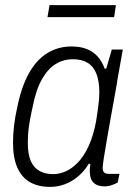

<svg xmlns="http://www.w3.org/2000/svg" viewBox="-20 -720 524 752"><path d="M176 12Q130 12 97.5 -6.5Q65 -25 48 -63.5Q31 -102 31 -161Q31 -193 35 -227.5Q39 -262 47 -297Q63 -378 92.5 -431.5Q122 -485 164.5 -511.5Q207 -538 260 -538Q295 -538 320 -528Q345 -518 362.5 -498.5Q380 -479 390 -451H396L418 -526H461L440 -408Q436 -381 428.5 -340.5Q421 -300 413 -255Q405 -210 398 -169.5Q391 -129 386.5 -100Q382 -71 382 -62Q382 -51 387.5 -45Q393 -39 406 -39H448L441 -5Q432 0 418 5Q404 10 388 10Q363 10 348 -3Q333 -16 332 -43Q331 -50 332 -58.5Q333 -67 334 -77L328 -79Q302 -36 262 -12Q222 12 176 12ZM189 -38Q212 -38 236.5 -48.5Q261 -59 284.5 -83Q308 -107 326.5 -146.5Q345 -186 356 -243Q360 -268 363 -289Q366 -310 367.5 -327Q369 -344 369 -359Q369 -401 358 -430Q347 -459 324 -473.5Q301 -488 265 -488Q229 -488 198.5 -469.5Q168 -451 144.5 -410Q121 -369 108 -302Q101 -271 96.5 -245.5Q92 -220 90.5 -199.5Q89 -179 89 -160Q89 -96 114.5 -67Q140 -38 189 -38ZM166 -653 174 -700H434L427 -653Z"/></svg>

Font: Archivo SemiCondensed ExtraLight
Style: Italic
Weight: 250
Width: 4
Italic angle: -10°
Designer: Hector Gatti
Foundry: Omnibus-Type
Version: Version 2.001